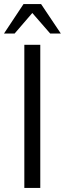

<svg xmlns="http://www.w3.org/2000/svg" viewBox="-44 -919 318 939"><path d="M75 0V-700H153V0ZM157 -899 253.5 -755H201.5L114 -855.5L27.5 -755H-24.5L71 -899Z"/></svg>

Font: Urbanist
Style: Regular
Weight: 400
Designer: Corey Hu
Foundry: Corey Hu
Version: Version 1.330; ttfautohint (v1.8.4.7-5d5b)